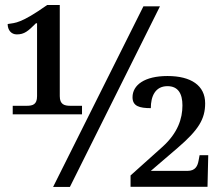

<svg xmlns="http://www.w3.org/2000/svg" viewBox="-20 -739 880 759"><path d="M122.1 -647H126.5V-358.9C126.5 -325.7 109.4 -320.8 85.4 -320.8H30.3V-287.1H304.2V-320.8H258.3C234.9 -320.8 216.3 -325.7 216.3 -358.9V-719.2H166.5C113.8 -682.1 82.5 -664.6 60.5 -655.8C39.6 -647 25.4 -646.5 10.3 -644C10.3 -620.1 24.4 -603 46.4 -603C76.2 -603 90.8 -615.7 122.1 -647ZM189.9 0H256.3L612.3 -713.9H546.9ZM496.1 -0.5H800.3L803.2 -125.5H769L765.1 -104.5C761.2 -82.5 752 -63.5 721.2 -63.5H576.2L682.1 -154.3C764.6 -225.1 791 -268.1 791 -330.6C791 -400.9 735.4 -438.5 642.1 -438.5C551.3 -438.5 503.9 -402.8 503.9 -354.5C503.9 -319.3 531.2 -311.5 576.2 -311.5C576.2 -357.9 593.3 -398.4 642.1 -398.4C684.6 -398.4 701.2 -368.2 701.2 -322.3C701.2 -269.5 682.6 -213.4 623 -159.2L496.1 -45.4Z"/></svg>

Font: The Erased English
Style: Regular
Weight: 400
Designer: Monotype Design team + ligartures altered by 180 Amsterdam
Foundry: Monotype Imaging Inc.
Version: Version 1.030;Glyphs 3.1.2 (3151)